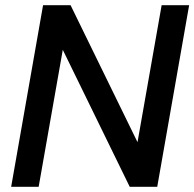

<svg xmlns="http://www.w3.org/2000/svg" viewBox="-20 -720 749 740"><path d="M23 0 146 -700H252L510 -172L603 -700H709L586 0H480L222 -528L129 0Z"/></svg>

Font: Rethink Sans Medium
Style: Italic
Weight: 500
Italic angle: -10°
Designer: The Rethink Sans project authors (Hans Thiessen). DM Sans designed by Colophon Foundry.
Foundry: Rethink Communications LLC
Version: Version 1.001